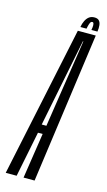

<svg xmlns="http://www.w3.org/2000/svg" viewBox="-158 -791 462 832"><g transform="rotate(15 73.5 -375.0)"><path d="M-40 0H9L50 -204H71L40 0H89.5L183 -675.5H102.5ZM56.5 -242.5 135.5 -637H137.5L77.5 -242.5ZM157.5 -750Q143.5 -750 134 -743Q124.5 -736 118 -723Q111.5 -710 109 -694H136.5Q139 -707 141.5 -714.5Q144 -722 146.5 -725.2Q149 -728.5 154 -728.5Q157 -728.5 158.8 -725.5Q160.5 -722.5 160.8 -715Q161 -707.5 158.5 -694H185.5Q188 -710 186.5 -723Q185 -736 178.2 -743Q171.5 -750 157.5 -750Z"/></g></svg>

Font: Anybody UltraCondensed Light
Style: Italic
Weight: 300
Width: 1
Italic angle: -10°
Version: Version 1.113;gftools[0.9.25]